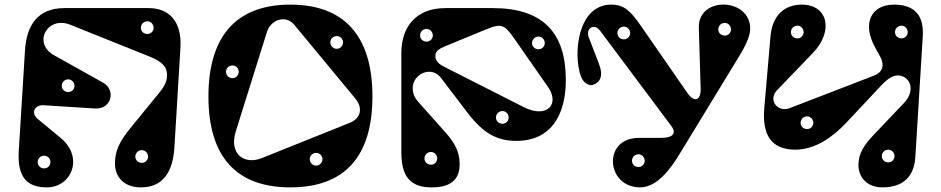

<svg xmlns="http://www.w3.org/2000/svg" viewBox="-20 -795 4069 830"><path d="M88 -577 61 -141C54 -20 105 15 183 15C288 15 345 -114 242 -199L144 -280C111 -307 130 -343 170 -340L390 -326C462 -321 483 -406 425 -438L214 -556C119 -609 185 -728 284 -688L628 -550C685 -527 702 -503 702 -471C702 -448 696 -427 666 -391L545 -243C495 -182 477 -141 477 -88C477 -28 518 15 589 15C684 15 727 -50 734 -158L760 -589C767 -703 710 -760 623 -760H259C141 -760 95 -684 88 -577ZM171 -67C155 -67 143 -79 143 -94C143 -109 155 -122 171 -122C186 -122 198 -109 198 -94C198 -79 186 -67 171 -67ZM617 -648C601 -648 589 -660 589 -675C589 -690 601 -703 617 -703C632 -703 644 -690 644 -675C644 -660 632 -648 617 -648ZM275 -397C259 -397 247 -409 247 -424C247 -439 259 -452 275 -452C290 -452 302 -439 302 -424C302 -409 290 -397 275 -397ZM593 -91C577 -91 565 -103 565 -118C565 -133 577 -146 593 -146C608 -146 620 -133 620 -118C620 -103 608 -91 593 -91Z M1235 -775C1003 -775 881 -640 881 -378C881 -116 1003 15 1235 15C1468 15 1590 -116 1590 -378C1590 -640 1468 -775 1235 -775ZM1252 -688 1516 -369C1550 -328 1540 -283 1492 -264L1113 -112C1033 -80 970 -132 999 -226L1134 -657C1150 -709 1214 -733 1252 -688ZM1347 -134C1362 -134 1374 -122 1374 -107C1374 -92 1362 -79 1347 -79C1331 -79 1319 -92 1319 -107C1319 -122 1331 -134 1347 -134ZM985 -512C1000 -512 1012 -500 1012 -485C1012 -470 1000 -457 985 -457C969 -457 957 -470 957 -485C957 -500 969 -512 985 -512ZM1436 -639C1451 -639 1463 -627 1463 -612C1463 -597 1451 -584 1436 -584C1420 -584 1408 -597 1408 -612C1408 -627 1420 -639 1436 -639Z M2110 -760H1906C1776 -760 1715 -677 1715 -565V-134C1715 -8 1778 15 1847 15C1924 15 1967 -15 1967 -85C1967 -134 1950 -172 1909 -219L1786 -357C1760 -386 1755 -430 1782 -460C1813 -494 1860 -492 1885 -460L2000 -309C2067 -221 2126 -186 2212 -186C2363 -186 2426 -299 2426 -449C2426 -652 2329 -760 2110 -760ZM1862 -553C1862 -574 1878 -584 1904 -595L2089 -671C2143 -693 2161 -688 2197 -637L2349 -419C2401 -345 2345 -281 2244 -332L1897 -508C1872 -521 1862 -536 1862 -553ZM1843 -83C1827 -83 1815 -95 1815 -110C1815 -125 1827 -138 1843 -138C1858 -138 1870 -125 1870 -110C1870 -95 1858 -83 1843 -83ZM2308 -582C2292 -582 2280 -594 2280 -609C2280 -624 2292 -637 2308 -637C2323 -637 2335 -624 2335 -609C2335 -594 2323 -582 2308 -582ZM2152 -260C2136 -260 2124 -272 2124 -287C2124 -302 2136 -315 2152 -315C2167 -315 2179 -302 2179 -287C2179 -272 2167 -260 2152 -260ZM1824 -615C1808 -615 1796 -627 1796 -642C1796 -657 1808 -670 1824 -670C1839 -670 1851 -657 1851 -642C1851 -627 1839 -615 1824 -615Z M3001 -675 3009 -407C3010 -375 2989 -340 2951 -394L2750 -684C2706 -747 2679 -775 2622 -775C2476 -775 2456 -558 2492 -463C2503 -434 2529 -423 2543 -428C2575 -439 2589 -467 2570 -517L2525 -634C2511 -671 2547 -698 2575 -661L2883 -249C2898 -229 2904 -199 2836 -199H2742C2583 -199 2600 15 2747 15C2819 15 2877 -62 2917 -128L3162 -530C3190 -575 3222 -628 3223 -669C3226 -805 2997 -814 3001 -675ZM2677 -625C2661 -625 2649 -637 2649 -652C2649 -667 2661 -680 2677 -680C2692 -680 2704 -667 2704 -652C2704 -637 2692 -625 2677 -625ZM2740 -73C2724 -73 2712 -85 2712 -100C2712 -115 2724 -128 2740 -128C2755 -128 2767 -115 2767 -100C2767 -85 2755 -73 2740 -73ZM3113 -641C3097 -641 3085 -653 3085 -668C3085 -683 3097 -696 3113 -696C3128 -696 3140 -683 3140 -668C3140 -653 3128 -641 3113 -641Z M3446 -775C3370 -775 3319 -727 3311 -640L3284 -329C3274 -213 3313 -148 3418 -148C3505 -148 3580 -203 3638 -264L3790 -426C3824 -463 3861 -484 3897 -456C3920 -437 3929 -394 3888 -350L3755 -210C3715 -167 3691 -132 3691 -82C3691 -25 3732 15 3794 15C3889 15 3932 -36 3937 -117L3969 -637C3975 -727 3935 -775 3845 -775C3746 -775 3706 -695 3762 -592L3784 -552C3803 -518 3800 -484 3758 -468L3395 -328C3341 -307 3298 -363 3340 -406L3495 -567C3584 -660 3560 -775 3446 -775ZM3820 -93C3804 -93 3792 -105 3792 -120C3792 -135 3804 -148 3820 -148C3835 -148 3847 -135 3847 -120C3847 -105 3835 -93 3820 -93ZM3427 -629C3411 -629 3399 -641 3399 -656C3399 -671 3411 -684 3427 -684C3442 -684 3454 -671 3454 -656C3454 -641 3442 -629 3427 -629ZM3469 -237C3453 -237 3441 -249 3441 -264C3441 -279 3453 -292 3469 -292C3484 -292 3496 -279 3496 -264C3496 -249 3484 -237 3469 -237ZM3877 -629C3861 -629 3849 -641 3849 -656C3849 -671 3861 -684 3877 -684C3892 -684 3904 -671 3904 -656C3904 -641 3892 -629 3877 -629Z"/></svg>

Font: Pilowlava Atome
Style: Regular
Weight: 500
Designer: Anton Moglia, Jérémy Landes, Maksym Kobuzan (Cyrillic), Velvetyne Type Foundry
Foundry: Anton Moglia, Jérémy Landes, Velvetyne Type Foundry
Version: Version 1.002;Glyphs 3.3 (3303)